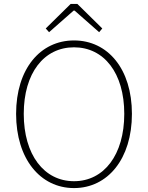

<svg xmlns="http://www.w3.org/2000/svg" viewBox="-20 -945 754 978"><path d="M357 13C529 13 652 -136 652 -365C652 -594 529 -739 357 -739C185 -739 62 -594 62 -365C62 -136 185 13 357 13ZM357 -22C204 -22 101 -157 101 -365C101 -573 204 -704 357 -704C510 -704 613 -573 613 -365C613 -157 510 -22 357 -22ZM230 -781 355 -891H360L485 -781L501 -800L374 -925H340L213 -800Z"/></svg>

Font: Harano Aji Gothic KR ExtraLight
Style: Regular
Weight: 250
Foundry: Masamichi Hosoda
Version: HaranoAjiGothicKR-ExtraLight version 20220220;ttx 4.29.1